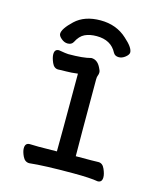

<svg xmlns="http://www.w3.org/2000/svg" viewBox="-104 -748 708 837"><g transform="rotate(15 250.0 -329.0)"><path d="M106.9 12.2Q86.9 12.2 76.9 -8.8Q66.9 -29.8 66.9 -44.9Q66.9 -68.8 87.9 -68.8L127.9 -67.9L210 -68.8Q210.9 -109.9 210.9 -419.9Q181.2 -416 158 -416Q134.8 -416 123 -415Q104 -415 94.5 -437Q85 -459 85 -474.1Q85 -497.1 105 -497.1Q139.2 -491.2 147.9 -491.2Q215.8 -491.2 250 -501Q277.8 -501 293 -469.2Q299.8 -457 299.8 -449Q299.8 -440.9 296.9 -434.6Q293.9 -428.2 293.9 -416Q293.9 -128.9 294.9 -69.8Q383.8 -69.8 397 -70.8Q416 -70.8 425.5 -48.8Q435.1 -26.9 435.1 -12.2Q435.1 11.2 415 11.2Q379.9 4.9 304.2 4.9Q171.9 4.9 106.9 12.2ZM132.8 -535.2Q118.2 -535.2 104.5 -546.6Q90.8 -558.1 90.8 -567.9Q90.8 -590.8 132.8 -630.4Q174.8 -669.9 246.8 -669.9Q318.8 -669.9 367.2 -625Q407.2 -589.8 407.2 -567.9Q407.2 -558.1 393.1 -546.6Q378.9 -535.2 363.8 -535.2Q346.2 -535.2 338.9 -548.8Q313 -599.1 248 -599.1Q216.8 -599.1 194.8 -588.6Q172.9 -578.1 158.2 -548.8Q150.9 -535.2 132.8 -535.2Z"/></g></svg>

Font: LXGW WenKai Mono GB Screen
Style: Regular
Weight: 400
Monospace: yes
Designer: LXGW / Fontworks Inc.
Foundry: LXGW / Fontworks Inc.
Version: Version 1.510;January 18,2025